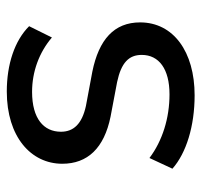

<svg xmlns="http://www.w3.org/2000/svg" viewBox="-34 -555 599 571"><g transform="rotate(-90 265.5 -269.5)"><path d="M267.6 9.8C397 9.8 484.4 -53.2 484.4 -152.3C484.4 -229.5 433.6 -274.9 337.9 -294.4L235.8 -313.5C182.1 -325.2 159.2 -350.6 159.2 -387.7C159.2 -439 198.2 -473.6 277.8 -473.6C337.9 -473.6 395 -452.6 439.5 -414.6L473.1 -482.4C430.2 -525.4 359.9 -548.8 278.8 -548.8C144.5 -548.8 64 -477.1 64 -383.8C64 -308.6 110.4 -259.3 204.1 -240.2L307.1 -220.7C364.3 -208.5 387.7 -186 387.7 -147.5C387.7 -96.2 345.7 -64.9 270.5 -64.9C199.7 -64.9 132.3 -85.9 81.1 -124.5L49.3 -56.2C95.7 -15.1 175.8 9.8 267.6 9.8Z"/></g></svg>

Font: Winston
Style: Regular
Weight: 400
Designer: Vernon Adams, Kim Jin-seong, David Berlow, Cristiano Sobral
Foundry: The Winston Project Authors
Version: Version 3.004